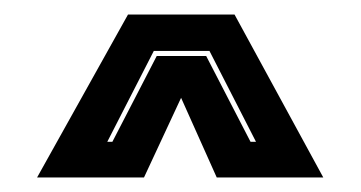

<svg xmlns="http://www.w3.org/2000/svg" viewBox="-20 -734 496 264"><path d="M31 -490 156 -714H302.5L424.5 -490H278L229 -599.5L178 -490ZM127.5 -539H134.5L195.5 -657H263.5L324.5 -539H332L268 -664H191.5Z"/></svg>

Font: Tourney Thin ExtraBold
Style: Regular
Weight: 800
Version: Version 1.015